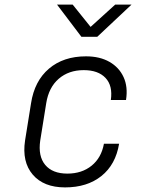

<svg xmlns="http://www.w3.org/2000/svg" viewBox="-20 -805 640 835"><path d="M263 10Q170 10 122.5 -45.5Q75 -101 89 -194L115 -356Q130 -453 193 -506.5Q256 -560 354 -560Q414 -560 456 -536Q498 -512 517.5 -469.5Q537 -427 528 -370H462Q471 -432 439 -466Q407 -500 344 -500Q279 -500 235.5 -462.5Q192 -425 181 -356L155 -194Q145 -126 176.5 -88Q208 -50 273 -50Q336 -50 378.5 -84.5Q421 -119 432 -180H498Q483 -89 421 -39.5Q359 10 263 10ZM334 -645 228 -785H296L374 -688L481 -785H552L403 -645Z"/></svg>

Font: JetBrains Mono NL ExtraLight
Style: Italic
Weight: 200
Italic angle: -9°
Monospace: yes
Designer: Philipp Nurullin, Konstantin Bulenkov
Foundry: JetBrains
Version: Version 2.305; ttfautohint (v1.8.4.7-5d5b)